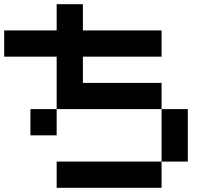

<svg xmlns="http://www.w3.org/2000/svg" viewBox="-20 -895 1040 915"><path d="M0 -625V-750H250V-875H375V-750H750V-625H375V-500H750V-375H250V-625ZM125 -250V-375H250V-250ZM250 0V-125H750V0ZM750 -125V-375H875V-125Z"/></svg>

Font: GalmuriMono7 Regular
Style: Regular
Weight: 400
Designer: Lee Minseo (quiple)
Version: Version 2.399;hotconv 1.1.1;makeotfexe 2.6.0 DEVELOPMENT